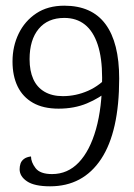

<svg xmlns="http://www.w3.org/2000/svg" viewBox="-20 -640 471 675"><path d="M206 -620Q303 -620 351 -555Q399 -490 399 -364Q399 -177 335.5 -81Q272 15 156 15Q101 15 75 -2.5Q49 -20 49 -45Q49 -55 52 -64.5Q55 -74 64 -81Q73 -88 89 -90Q89 -70 105 -49Q121 -28 163 -28Q218 -28 257 -69Q296 -110 317.5 -186Q339 -262 339 -367Q339 -436 323.5 -483Q308 -530 278.5 -553.5Q249 -577 206 -577Q148 -577 116 -538.5Q84 -500 84 -432Q84 -391 97 -362Q110 -333 136.5 -317.5Q163 -302 201 -302Q247 -302 290 -321Q333 -340 367 -380V-326Q330 -295 285.5 -276.5Q241 -258 186 -258Q132 -258 96 -278.5Q60 -299 42 -336Q24 -373 24 -424Q24 -477 45.5 -521.5Q67 -566 107.5 -593Q148 -620 206 -620Z"/></svg>

Font: Karma Variable Light
Style: Regular
Weight: 300
Designer: Joana Correia
Foundry: Indian Type Foundry
Version: Version 3.000